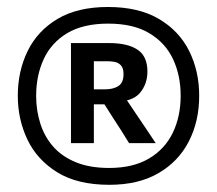

<svg xmlns="http://www.w3.org/2000/svg" viewBox="-20 -767 618 547"><path d="M291.7 -240.5Q200.7 -240.5 143 -276.2Q85.4 -311.9 58 -369.6Q30.7 -427.3 30.7 -493.8Q30.7 -564.4 58.9 -621.9Q87.1 -679.4 144.2 -713.3Q201.2 -747.1 287.6 -747.1Q375.4 -747.1 433 -712.9Q490.7 -678.8 519.1 -621.4Q547.5 -564 547.5 -494.4Q547.5 -421.6 518 -364.2Q488.5 -306.8 431.5 -273.7Q374.5 -240.5 291.7 -240.5ZM182.2 -359.3Q182.2 -383.3 182.2 -405.3Q182.2 -427.3 182.2 -453.3V-549.3Q182.2 -575.8 182.2 -598.1Q182.2 -620.3 182.2 -644.3L247.4 -634.1Q247.4 -611.6 247.4 -590.8Q247.4 -569.9 247.4 -545.3V-453.3Q247.4 -427.3 247.4 -405.3Q247.4 -383.3 247.4 -359.3ZM291.1 -288.5Q358.9 -288.5 404.3 -315.3Q449.6 -342 472.2 -388.6Q494.7 -435.1 494.7 -494.4Q494.7 -551.8 473.1 -598.2Q451.5 -644.7 405.7 -672.2Q360 -699.7 288.2 -699.7Q217.1 -699.7 171.6 -672.6Q126.2 -645.4 104.6 -598.7Q83 -552 83 -493.8Q83 -452.8 94.7 -415.6Q106.3 -378.4 131.1 -349.9Q155.9 -321.4 195.6 -305Q235.2 -288.5 291.1 -288.5ZM347.7 -359.3Q336 -378.5 325 -395.8Q313.9 -413 303.5 -428.9L262.1 -494.2L301.8 -469.7H234.4V-512.5H279.2Q302.8 -512.5 317.3 -521.9Q331.9 -531.2 331.9 -555.7Q331.9 -573.4 324.2 -581.2Q316.6 -589 306.3 -590.7Q296 -592.5 287.8 -592.5H226.6L182.2 -644.3Q201 -644.3 228.3 -644.3Q255.7 -644.3 290.7 -644.3Q343.6 -644.3 371.8 -625.5Q400 -606.8 400 -563.2Q400 -527.5 378.5 -502.1Q357 -476.7 303 -476.7L329.1 -499.8L367.7 -442.5Q382.4 -421.2 397.4 -398.5Q412.5 -375.8 423.5 -359.3Z"/></svg>

Font: Commissioner Thin
Style: Regular
Weight: 100
Designer: Kostas Bartsokas
Foundry: Kostas Bartsokas
Version: Version 1.001;gftools[0.9.23]